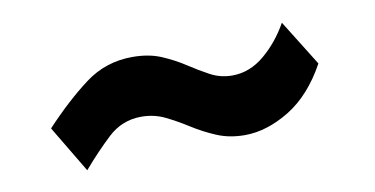

<svg xmlns="http://www.w3.org/2000/svg" viewBox="-37 -549 726 372"><g transform="rotate(-10 326.0 -363.0)"><path d="M587 -381Q555.5 -323.5 510.8 -296.2Q466 -269 423 -269Q392.5 -269 367.8 -279.5Q343 -290 321 -304Q299 -318 277.5 -328.5Q256 -339 231 -339Q193 -339 165 -312.8Q137 -286.5 110 -255L55 -347Q99.5 -394.5 140.5 -425.2Q181.5 -456 234 -456Q266.5 -456 291 -445.5Q315.5 -435 336 -421.5Q356.5 -408 376.2 -397.5Q396 -387 419 -387Q453.5 -387 482.5 -411.5Q511.5 -436 531 -471Z"/></g></svg>

Font: Public Sans Black
Style: Regular
Weight: 900
Designer: The Public Sans Project Authors: Dan O. Williams and USWDS (Libre Franklin designed by Pablo Impallari and Rodrigo Fuenz
Version: Version 1.007